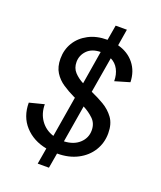

<svg xmlns="http://www.w3.org/2000/svg" viewBox="-154 -847 875 1044"><g transform="rotate(20 283.5 -325.0)"><path d="M190.8 100 206.7 6.7Q128.3 -8.3 80 -61.2Q31.7 -114.2 31.7 -195L116.7 -216.7Q116.7 -163.3 144.2 -124.6Q171.7 -85.8 219.2 -70.8L258.3 -305.8L250.8 -309.2Q215.8 -325.8 183.8 -347.1Q151.7 -368.3 131.7 -400Q111.7 -431.7 111.7 -479.2Q111.7 -530.8 136.7 -572.1Q161.7 -613.3 207.9 -637.9Q254.2 -662.5 316.7 -662.5H317.5L332.5 -750H397.5L381.7 -654.2Q441.7 -638.3 476.7 -594.6Q511.7 -550.8 513.3 -488.3L428.3 -463.3Q428.3 -501.7 412.9 -530.8Q397.5 -560 368.3 -574.2L333.3 -367.5Q371.7 -350.8 408.8 -329.2Q445.8 -307.5 470.4 -273.8Q495 -240 495 -185.8Q495 -130 467.1 -85Q439.2 -40 388.8 -13.8Q338.3 12.5 270.8 12.5L255.8 100ZM200 -491.7Q200 -456.7 221.2 -433.8Q242.5 -410.8 273.3 -395L305 -587.5Q254.2 -586.7 227.1 -558.3Q200 -530 200 -491.7ZM405 -170Q405 -210 379.2 -235Q353.3 -260 319.2 -277.5L283.3 -62.5Q339.2 -65 372.1 -95.4Q405 -125.8 405 -170Z"/></g></svg>

Font: Familjen Grotesk GF
Style: Italic
Weight: 400
Designer: Anders Wikstroem, Jonas Baeckman, Matilda Gysing, Kristian Moeller
Foundry: Familjen STHML AB
Version: Version 2.000; Beta; Release 4; Build 6